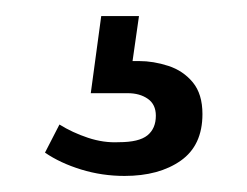

<svg xmlns="http://www.w3.org/2000/svg" viewBox="-20 -25 308 239"><path d="M135 194Q107 194 81 186Q55 178 36 165L54 130Q70 140 89.5 146.5Q109 153 128 152Q153 152 163.5 143.5Q174 135 174 119Q174 105 164 98Q154 91 139 91H93L106 -5H153L145 51H153Q171 51 189.5 57Q208 63 220 77.5Q232 92 232 117Q232 156 205 175Q178 194 135 194Z"/></svg>

Font: Montagu Slab 24pt
Style: Regular
Weight: 400
Designer: Florian Karsten
Foundry: Florian Karsten
Version: Version 1.000